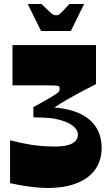

<svg xmlns="http://www.w3.org/2000/svg" viewBox="-20 -724 555 954"><path d="M30 186V-27Q78 -14 133 -5Q188 4 255 4Q289 4 314 -2Q339 -8 353 -21.5Q367 -35 367 -55Q367 -66 362 -75.5Q357 -85 348.5 -93Q340 -101 330 -107Q320 -113 310 -117Q270 -133 231.5 -137Q193 -141 146 -141V-192Q156 -197 174.5 -207.5Q193 -218 214 -230Q235 -242 251.5 -252.5Q268 -263 272 -268Q274 -271 275 -273.5Q276 -276 276 -279.5Q276 -283 276 -286Q276 -293 272 -295.5Q268 -298 254 -299Q240 -300 210 -300Q179 -300 155.5 -300Q132 -300 106 -300Q80 -300 42 -300V-500H457V-306Q415 -285 379.5 -266Q344 -247 312 -228.5Q280 -210 250 -190Q297 -186 335 -175Q373 -164 401 -146.5Q429 -129 447.5 -105.5Q466 -82 475.5 -53Q485 -24 485 11Q485 73 453.5 117.5Q422 162 362 186Q302 210 217 210Q182 210 145 205.5Q108 201 77.5 195.5Q47 190 30 186ZM184 -570 118 -704H186Q215 -676 227.5 -664.5Q240 -653 245.5 -650.5Q251 -648 258 -648Q266 -648 271 -650.5Q276 -653 287.5 -664.5Q299 -676 325 -704H398L332 -570Z"/></svg>

Font: Ojuju ExtraBold
Style: Regular
Weight: 800
Designer: Chisaokwu Joboson, Mirko Velimirovic
Foundry: Udi Foundry
Version: Version 1.000